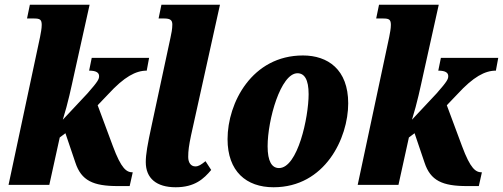

<svg xmlns="http://www.w3.org/2000/svg" viewBox="-20 -780 2122 810"><path d="M477 5H527L540 -53C514 -53 492 -67 456 -164L392 -336L437 -383C504 -456 553 -482 599 -482L609 -536H367L356 -482C388 -482 398 -472 398 -459C398 -447 395 -438 349 -386L245 -275C268 -349 280 -409 294 -472L358 -760H106L94 -702H123C148 -702 156 -698 156 -675C156 -659 152 -640 149 -624L16 0H188L232 -200L256 -218L298 -94C323 -18 373 5 477 5Z M721 10C802 10 840 -26 871 -63L847 -100C828 -85 818 -78 804 -78C786 -78 774 -93 774 -118C774 -144 777 -166 786 -209L908 -760H661L649 -702H673C701 -702 707 -693 707 -676C707 -658 703 -638 699 -620L620 -252C602 -169 595 -129 595 -96C595 -28 640 10 721 10Z M1134 10C1351 10 1449 -197 1449 -344C1449 -487 1363 -546 1258 -546C1043 -546 940 -346 940 -193C940 -57 1019 10 1134 10ZM1157 -71C1127 -71 1109 -99 1109 -163C1109 -274 1164 -471 1235 -471C1264 -471 1282 -445 1282 -383C1282 -285 1236 -71 1157 -71Z M1950 5H2000L2013 -53C1987 -53 1965 -67 1929 -164L1865 -336L1910 -383C1977 -456 2026 -482 2072 -482L2082 -536H1840L1829 -482C1861 -482 1871 -472 1871 -459C1871 -447 1868 -438 1822 -386L1718 -275C1741 -349 1753 -409 1767 -472L1831 -760H1579L1567 -702H1596C1621 -702 1629 -698 1629 -675C1629 -659 1625 -640 1622 -624L1489 0H1661L1705 -200L1729 -218L1771 -94C1796 -18 1846 5 1950 5Z"/></svg>

Font: Noto Serif Condensed Black
Style: Italic
Weight: 900
Width: 3
Italic angle: -12°
Designer: Monotype Design Team
Foundry: Monotype Imaging Inc.
Version: Version 2.013